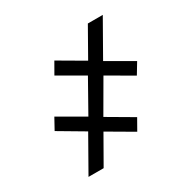

<svg xmlns="http://www.w3.org/2000/svg" viewBox="-148 -799 940 944"><g transform="rotate(-30 322.0 -327.5)"><path d="M405.5 -394.9 303.3 -218.8 446.7 -134.9 411.2 -72.4 267.8 -156.2 178.6 0H92.7L203.1 -194.6L61.1 -278.4L95.5 -340.9L240.4 -257.1L339.5 -433.2L196.7 -515.6L233.3 -579.5L376.8 -495.7L467 -654.8H551.8L439.6 -457.4L584.5 -373.6L547.6 -312.5Z"/></g></svg>

Font: Inter P Medium
Style: Regular
Weight: 500
Designer: Rasmus Andersson
Foundry: rsms
Version: Version 3.018;git-588b23468